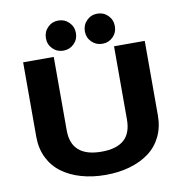

<svg xmlns="http://www.w3.org/2000/svg" viewBox="-96 -989 1041 1090"><g transform="rotate(-10 425.0 -444.0)"><path d="M312 -725.5Q275.5 -725.5 250.5 -750.5Q225.5 -775.5 225.5 -812Q225.5 -848.5 250.5 -873.8Q275.5 -899 312 -899Q348 -899 373.2 -873.8Q398.5 -848.5 398.5 -812Q398.5 -775.5 373.2 -750.5Q348 -725.5 312 -725.5ZM536.5 -725.5Q500.5 -725.5 475.2 -750.5Q450 -775.5 450 -812Q450 -848.5 475.2 -873.8Q500.5 -899 536.5 -899Q573 -899 598 -873.8Q623 -848.5 623 -812Q623 -775.5 598 -750.5Q573 -725.5 536.5 -725.5ZM426 11Q350 11 285.8 -7.5Q221.5 -26 174.5 -60.8Q127.5 -95.5 101 -149.2Q74.5 -203 74.5 -270.5V-700H251V-276.5Q251 -123 426 -123Q512 -123 555.2 -161Q598.5 -199 598.5 -278V-700H775.5V-270.5Q775.5 -203 749.5 -149.2Q723.5 -95.5 676.8 -60.8Q630 -26 566.2 -7.5Q502.5 11 426 11Z"/></g></svg>

Font: League Mono Wide
Style: Bold
Weight: 700
Width: 8
Designer: Tyler Finck
Foundry: The League of Moveable Type / Tyler Finck
Version: Version 2.210